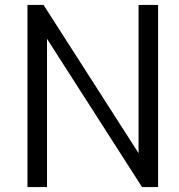

<svg xmlns="http://www.w3.org/2000/svg" viewBox="-20 -756 723 776"><path d="M91 -736H156L540 -137V-736H619V0H554L170 -599V0H91Z"/></svg>

Font: Exo
Style: Regular
Weight: 400
Designer: Natanael Gama
Foundry: Natanael Gama
Version: Version 1.500; ttfautohint (v1.6)